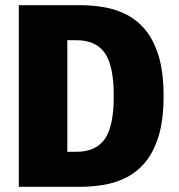

<svg xmlns="http://www.w3.org/2000/svg" viewBox="-20 -720 690 740"><path d="M52.5 0V-700H289.5Q334 -700 379.5 -692.5Q425 -685 466.2 -664.5Q507.5 -644 540 -605Q572.5 -566 591.5 -503.8Q610.5 -441.5 610.5 -350Q610.5 -258.5 591.5 -196.2Q572.5 -134 540 -95Q507.5 -56 466.2 -35.5Q425 -15 379.5 -7.5Q334 0 289.5 0ZM239.5 -135H274.5Q349 -135 383.8 -184Q418.5 -233 418.5 -350Q418.5 -467 383.8 -516Q349 -565 274.5 -565H239.5Z"/></svg>

Font: Trispace ExtraBold
Style: Regular
Weight: 800
Designer: Tyler Finck
Foundry: Etcetera Type Company
Version: Version 1.210; ttfautohint (v1.8.3)